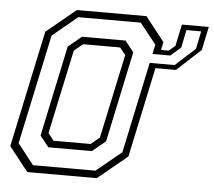

<svg xmlns="http://www.w3.org/2000/svg" viewBox="-51 -755 905 811"><g transform="rotate(5 402.0 -350.0)"><path d="M690 -677.5H804L783 -578L681.5 -484.5H594.5L513.5 -103L388.5 0H93.5L12.5 -103L117.5 -597L242.5 -700H537.5L618.5 -597L611.5 -563H643.5L670.5 -585.5ZM115 -31H380L486.5 -118.5L568.5 -504.5L577 -543L585.5 -583L516 -670.5H251L145.5 -583L46.5 -118.5ZM711 -656 695.5 -580.5 652 -543H577L568.5 -504.5H674L758 -580.5L773.5 -656ZM173 -112 136 -158.5 217.5 -543 274 -589.5H458.5L495.5 -543L414 -158.5L357.5 -112ZM192.5 -141.5H349.5L386.5 -172L462.5 -528L438.5 -558.5H281.5L244.5 -528L168.5 -172Z"/></g></svg>

Font: Tourney Expanded Light
Style: Italic
Weight: 300
Width: 7
Italic angle: -12°
Designer: Tyler Finck
Foundry: Etcetera Type Co
Version: Version 1.010; ttfautohint (v1.8.3)